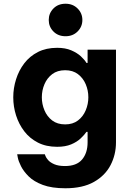

<svg xmlns="http://www.w3.org/2000/svg" viewBox="-20 -796 703 1028"><path d="M331 -602Q291 -602 266 -627.5Q241 -653 241 -689Q241 -725 266 -750.5Q291 -776 331 -776Q370 -776 395.5 -750.5Q421 -725 421 -689Q421 -653 395.5 -627.5Q370 -602 331 -602ZM330 212Q257 212 209 194Q161 176 133.5 148.5Q106 121 92.5 94Q79 67 75.5 48.5Q72 30 72 30H220Q220 30 223.5 39.5Q227 49 238 61.5Q249 74 271 83.5Q293 93 328 93Q390 93 419.5 58Q449 23 449 -34V-90H443Q432 -74 412 -55Q392 -36 361 -23Q330 -10 286 -10Q227 -10 183 -32.5Q139 -55 110 -93Q81 -131 66 -178Q51 -225 51 -275Q51 -324 66 -371.5Q81 -419 110 -457Q139 -495 183 -517.5Q227 -540 286 -540Q330 -540 361.5 -526.5Q393 -513 413 -494.5Q433 -476 443 -459H449V-530H601V-34Q601 32 572 88Q543 144 483 178Q423 212 330 212ZM329 -130Q370 -130 397.5 -151Q425 -172 439 -205.5Q453 -239 453 -275Q453 -312 439 -345Q425 -378 397.5 -399Q370 -420 329 -420Q287 -420 259.5 -399Q232 -378 218 -345Q204 -312 204 -275Q204 -239 218 -205.5Q232 -172 259.5 -151Q287 -130 329 -130Z"/></svg>

Font: Be Vietnam Pro
Style: Bold
Weight: 700
Designer: Lam Bao, Tony Le, Vietanh Nguyen
Foundry: Yellow Type Foundry
Version: Version 1.002; ttfautohint (v1.8.3)